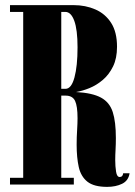

<svg xmlns="http://www.w3.org/2000/svg" viewBox="-20 -720 528 749"><path d="M398 9Q346.5 9 321 -11.2Q295.5 -31.5 287.2 -68.5Q279 -105.5 279 -155.5Q279 -185 280.8 -212.2Q282.5 -239.5 282.5 -258.5Q282.5 -306 272.8 -326.5Q263 -347 236 -347H219V-26.5H268V0H19V-26.5H70.5V-673.5H19V-700H267Q313.5 -700 352 -683.2Q390.5 -666.5 413.5 -630.8Q436.5 -595 436.5 -537.5Q436.5 -492.5 421 -460.8Q405.5 -429 381 -408.2Q356.5 -387.5 328.8 -376.2Q301 -365 276.5 -361Q340.5 -357.5 374 -339.2Q407.5 -321 419.8 -283Q432 -245 432 -181.5Q432 -158.5 430.8 -136.5Q429.5 -114.5 429.5 -95.5Q429.5 -71 432.8 -50.2Q436 -29.5 447 -29.5Q459 -29.5 460.5 -44H485.5Q481 -15 456.2 -3Q431.5 9 398 9ZM219 -373.5H235.5Q258.5 -373.5 270.5 -418Q282.5 -462.5 282.5 -535.5Q282.5 -604 269.8 -638.8Q257 -673.5 235 -673.5H219Z"/></svg>

Font: Imbue 50pt Black
Style: Regular
Weight: 900
Designer: Tyler Finck
Foundry: Etcetera Type Company
Version: Version 1.102; ttfautohint (v1.8.3)